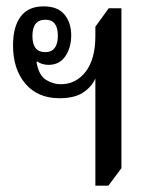

<svg xmlns="http://www.w3.org/2000/svg" viewBox="-20 -578 492 604"><path d="M280 6V-331Q267 -303 240 -286Q213 -269 167 -269Q99 -269 60 -314.5Q21 -360 21 -435Q21 -494 45 -526Q69 -558 117 -558Q162 -558 183 -532Q204 -506 204 -467Q204 -428 185.5 -401Q167 -374 133 -374Q111 -374 97 -385L95 -382Q102 -341 124.5 -327Q147 -313 171 -313Q219 -313 249.5 -352.5Q280 -392 280 -465V-494L322 -552H362V-49L321 6ZM122 -414Q162 -414 162 -466Q162 -516 123 -516Q82 -516 82 -465Q82 -414 122 -414Z"/></svg>

Font: Noto Serif Thai Condensed
Style: Regular
Weight: 400
Width: 3
Designer: Monotype Design Team
Foundry: Monotype Imaging Inc.
Version: Version 2.002; ttfautohint (v1.8.4.7-5d5b)